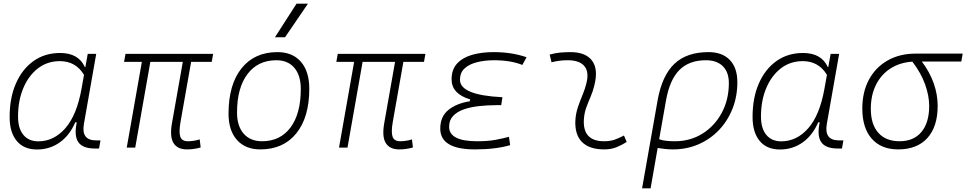

<svg xmlns="http://www.w3.org/2000/svg" viewBox="-20 -815 5335 1060"><path d="M451.2 -444.3 464.4 -517.6H511.2L443.4 -131.8Q426.8 -40 509.8 -40H534.7L526.9 4.9H503.4Q436.5 4.9 412.4 -30.3Q388.2 -65.4 403.8 -139.6H395.5Q364.7 -67.9 309.8 -28.8Q254.9 10.3 184.1 10.3Q111.8 10.3 72.5 -36.9Q33.2 -84 33.2 -169.4Q33.2 -275.4 68.1 -354.7Q103 -434.1 165.5 -478.3Q228 -522.5 312 -522.5Q413.6 -522.5 448.7 -444.3ZM310.5 -477.5Q241.2 -477.5 189.5 -437.5Q137.7 -397.5 108.6 -328.4Q79.6 -259.3 79.6 -171.9Q79.6 -106 109.1 -70.3Q138.7 -34.7 191.4 -34.7Q277.3 -34.7 340.8 -107.2Q404.3 -179.7 430.2 -325.7L443.8 -401.9Q397.9 -477.5 310.5 -477.5Z M1011.7 9.8Q959.5 9.8 937.7 -25.6Q916 -61 929.7 -136.7L989.3 -473.6H810.1L726.6 0H679.7L763.2 -473.6H665L672.9 -517.6H1156.7L1148.9 -473.6H1035.2L976.6 -141.6Q966.8 -85.9 975.3 -60.5Q983.9 -35.2 1018.1 -35.2Q1048.8 -35.2 1082.5 -45.4L1087.9 -1Q1052.2 9.8 1011.7 9.8Z M1417 9.8Q1334.5 9.8 1288.1 -42.5Q1241.7 -94.7 1241.7 -187.5Q1241.7 -347.7 1313.2 -437.5Q1384.8 -527.3 1511.7 -527.3Q1594.7 -527.3 1641.1 -474.1Q1687.5 -420.9 1687.5 -325.2Q1687.5 -167.5 1616 -78.9Q1544.4 9.8 1417 9.8ZM1426.8 -35.2Q1527.3 -35.2 1584 -111.3Q1640.6 -187.5 1640.6 -323.7Q1640.6 -398.4 1605.2 -440.4Q1569.8 -482.4 1505.9 -482.4Q1403.8 -482.4 1346.2 -406Q1288.6 -329.6 1288.6 -193.8Q1288.6 -119.1 1325.2 -77.1Q1361.8 -35.2 1426.8 -35.2ZM1498 -609.4 1617.2 -794.9H1680.2L1553.7 -609.4Z M2183.6 9.8Q2131.3 9.8 2109.6 -25.6Q2087.9 -61 2101.6 -136.7L2161.1 -473.6H1981.9L1898.4 0H1851.6L1935.1 -473.6H1836.9L1844.7 -517.6H2328.6L2320.8 -473.6H2207L2148.4 -141.6Q2138.7 -85.9 2147.2 -60.5Q2155.8 -35.2 2189.9 -35.2Q2220.7 -35.2 2254.4 -45.4L2259.8 -1Q2224.1 9.8 2183.6 9.8Z M2602.1 9.8Q2410.6 9.8 2410.6 -105Q2410.6 -171.9 2455.8 -208.3Q2501 -244.6 2573.7 -255.9L2575.7 -266.1Q2473.1 -296.9 2473.1 -377Q2473.1 -431.6 2503.9 -464.6Q2534.7 -497.6 2587.2 -512.5Q2639.6 -527.3 2704.6 -527.3Q2805.7 -527.3 2887.2 -499L2863.8 -456.5Q2799.8 -482.4 2707.5 -482.4Q2657.7 -482.4 2614.7 -471.9Q2571.8 -461.4 2545.7 -438Q2519.5 -414.6 2519.5 -374.5Q2519.5 -289.6 2753.9 -278.3L2747.1 -234.4H2719.2Q2670.9 -234.4 2624.5 -229.2Q2578.1 -224.1 2540.8 -211.2Q2503.4 -198.2 2481.4 -174.8Q2459.5 -151.4 2459.5 -115.2Q2459.5 -35.2 2613.8 -35.2Q2674.3 -35.2 2715.8 -43Q2757.3 -50.8 2790 -59.6L2796.4 -13.7Q2716.3 9.8 2602.1 9.8Z M3424.8 -66.9 3439.9 -31.2Q3413.1 -14.2 3383.5 -2.2Q3354 9.8 3315.4 9.8Q3232.9 9.8 3192.4 -31.7Q3151.9 -73.2 3156.7 -153.3Q3159.2 -189.9 3170.9 -224.4Q3182.6 -258.8 3196.3 -291.5Q3210 -324.2 3217.3 -355Q3233.4 -417.5 3206.3 -450Q3179.2 -482.4 3114.3 -482.4Q3067.9 -482.4 3024.9 -471.2L3014.6 -513.7Q3043.5 -522 3072.3 -524.7Q3101.1 -527.3 3129.9 -527.3Q3212.9 -527.3 3248.3 -480.7Q3283.7 -434.1 3261.7 -345.2Q3253.4 -310.5 3240.5 -280.5Q3227.5 -250.5 3216.8 -221.2Q3206.1 -191.9 3203.6 -157.7Q3195.3 -35.2 3314.9 -35.2Q3345.7 -35.2 3369.1 -42.5Q3392.6 -49.8 3424.8 -66.9Z M3891.6 -527.3Q3967.3 -527.3 4009 -484.1Q4050.8 -440.9 4050.8 -361.3Q4050.8 -282.2 4023.9 -214.6Q3997.1 -147 3949 -96.7Q3900.9 -46.4 3836.2 -18.3Q3771.5 9.8 3695.3 9.8Q3673.8 9.8 3653.1 7.6Q3632.3 5.4 3610.8 2L3571.8 224.6H3524.9L3610.4 -260.3Q3634.8 -397.5 3702.9 -462.4Q3771 -527.3 3891.6 -527.3ZM3619.1 -46.4Q3647.5 -35.2 3706.1 -35.2Q3791 -35.2 3858.4 -77.4Q3925.8 -119.6 3964.8 -192.4Q4003.9 -265.1 4003.9 -356.4Q4003.9 -416.5 3970.7 -449.5Q3937.5 -482.4 3877 -482.4Q3784.2 -482.4 3730.5 -428.2Q3676.8 -374 3656.7 -259.3Z M4552.7 -444.3 4565.9 -517.6H4612.8L4544.9 -131.8Q4528.3 -40 4611.3 -40H4636.2L4628.4 4.9H4605Q4538.1 4.9 4513.9 -30.3Q4489.7 -65.4 4505.4 -139.6H4497.1Q4466.3 -67.9 4411.4 -28.8Q4356.4 10.3 4285.6 10.3Q4213.4 10.3 4174.1 -36.9Q4134.8 -84 4134.8 -169.4Q4134.8 -275.4 4169.7 -354.7Q4204.6 -434.1 4267.1 -478.3Q4329.6 -522.5 4413.6 -522.5Q4515.1 -522.5 4550.3 -444.3ZM4412.1 -477.5Q4342.8 -477.5 4291 -437.5Q4239.3 -397.5 4210.2 -328.4Q4181.2 -259.3 4181.2 -171.9Q4181.2 -106 4210.7 -70.3Q4240.2 -34.7 4293 -34.7Q4378.9 -34.7 4442.4 -107.2Q4505.9 -179.7 4531.7 -325.7L4545.4 -401.9Q4499.5 -477.5 4412.1 -477.5Z M4939 9.8Q4844.7 9.8 4792.7 -49.3Q4740.7 -108.4 4740.7 -215.8Q4740.7 -307.1 4777.3 -375.2Q4814 -443.4 4880.4 -481.2Q4946.8 -519 5035.6 -519H5294.9L5287.1 -475.1H5069.3Q5113.8 -416 5135.3 -354Q5156.7 -292 5156.7 -230.5Q5156.7 -115.7 5099.9 -53Q5043 9.8 4939 9.8ZM5017.1 -474.6Q4947.8 -470.2 4896 -436.8Q4844.2 -403.3 4815.9 -346.2Q4787.6 -289.1 4787.6 -213.9Q4787.6 -128.4 4829.1 -81.8Q4870.6 -35.2 4946.3 -35.2Q5024.4 -35.2 5067.1 -86.4Q5109.9 -137.7 5109.9 -230.5Q5109.9 -285.6 5087.4 -348.9Q5064.9 -412.1 5017.1 -474.6Z"/></svg>

Font: Cascadia Code NF ExtraLight
Style: Italic
Weight: 200
Italic angle: -10°
Monospace: yes
Designer: Aaron Bell
Foundry: Saja Typeworks
Version: Version 2404.023; ttfautohint (v1.8.4)